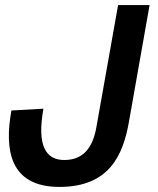

<svg xmlns="http://www.w3.org/2000/svg" viewBox="-20 -720 624 756"><path d="M214 16C410 16 465 -109 488 -242L569 -700H445L360 -222C345 -132 303 -90 233 -90C163 -90 124 -142 151 -292L25 -285C-3 -132 17 16 214 16Z"/></svg>

Font: Uncut Sans Semibold
Style: Italic
Weight: 600
Italic angle: -10°
Designer: Kasper Nordkvist
Foundry: Uncut Type
Version: Version 1.111;FEAKit 1.0